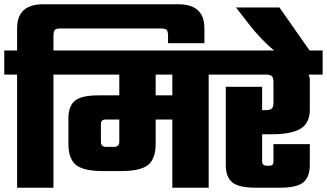

<svg xmlns="http://www.w3.org/2000/svg" viewBox="-40 -878 1529 898"><path d="M794 -858Q916 -858 916 -746V-676H746V-709Q746 -732 739 -738.5Q732 -745 710 -745H246Q224 -745 217 -738.5Q210 -732 210 -709V-642H270V-529H210V0H40V-529H-20V-642H40V-746Q40 -858 162 -858Z M996 -642V-529H936V0H766V-319H688V-205Q688 -135 652.5 -106.5Q617 -78 527 -78H441Q351 -78 315.5 -106.5Q280 -135 280 -205V-325Q280 -382 310.5 -407Q341 -432 420 -432H518V-529H230V-642ZM518 -215V-319H455Q432 -319 432 -299V-215Q432 -191 457 -191H493Q518 -191 518 -215ZM766 -432V-529H688V-432Z M1469 -642V-529H1403Q1409 -518 1409 -504V-365Q1409 -303 1366.5 -276.5Q1324 -250 1229 -250H1186V-123Q1186 -103 1209 -103H1222Q1239 -103 1239 -123V-204H1409V-107Q1409 -50 1378.5 -25Q1348 0 1269 0H1156Q1077 0 1046.5 -25Q1016 -50 1016 -107V-472H1186V-363H1205Q1224 -363 1231.5 -370.5Q1239 -378 1239 -397V-495Q1239 -514 1231.5 -521.5Q1224 -529 1205 -529H956V-642Z M1267 -843 1410 -639H1246Q1186 -686 1122 -768L1064 -843Z"/></svg>

Font: Teko
Style: Bold
Weight: 700
Designer: Manushi Parikh, Jonny Pinhorn
Foundry: Indian Type Foundry
Version: Version 1.106;PS 1.0;hotconv 1.0.78;makeotf.lib2.5.61930; tt